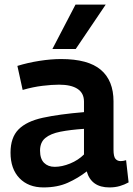

<svg xmlns="http://www.w3.org/2000/svg" viewBox="-20 -809 582 839"><path d="M26 -142Q26 -208 61 -243.5Q96 -279 167.5 -294.5Q239 -310 347 -319V-365Q347 -402 319 -420.5Q291 -439 238 -439Q207 -439 165.5 -434Q124 -429 79 -416L56 -521Q101 -535 152 -543Q203 -551 247 -551Q365 -551 420.5 -504Q476 -457 476 -366V-155Q476 -125 484.5 -115Q493 -105 507 -105Q512 -105 518.5 -106Q525 -107 531 -109L542 -12Q524 -2 503.5 4Q483 10 458 10Q379 10 359 -60Q322 -31 276.5 -10.5Q231 10 170 10Q104 10 65 -30.5Q26 -71 26 -142ZM155 -151Q155 -115 172.5 -97.5Q190 -80 219 -80Q251 -80 286.5 -94.5Q322 -109 347 -134V-246Q287 -242 244 -233.5Q201 -225 178 -206Q155 -187 155 -151ZM209 -595 310 -789H442L311 -595Z"/></svg>

Font: Georama SemiBold
Style: Regular
Weight: 600
Designer: Jean-Baptiste Levee
Foundry: Production Type
Version: Version 1.000